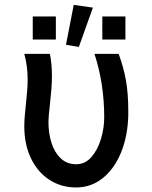

<svg xmlns="http://www.w3.org/2000/svg" viewBox="-20 -776 640 806"><path d="M82 -245.5Q82 -267 84.2 -292Q86.5 -317 89 -341Q92.5 -374 94.2 -396.2Q96 -418.5 96 -442Q96 -499.5 82 -550H189.5Q198 -507.5 198 -459Q198 -430.5 195.8 -402.8Q193.5 -375 189.5 -337Q187 -316 185.2 -295.5Q183.5 -275 183.5 -261Q183.5 -217.5 195.8 -177.5Q208 -137.5 234.2 -112Q260.5 -86.5 300 -86.5Q337.5 -86.5 364 -117Q390.5 -147.5 404 -193.2Q417.5 -239 417.5 -283Q417.5 -425 376.5 -550H478Q499 -493.5 508.8 -438Q518.5 -382.5 518.5 -311.5V-290.5Q516 -203.5 487.8 -135Q459.5 -66.5 410.8 -27.8Q362 11 299 11Q237.5 11 188 -20.8Q138.5 -52.5 110.2 -111Q82 -169.5 82 -245.5ZM409.5 -707H506.5V-610H409.5ZM117.5 -707H214.5V-610H117.5ZM370 -744 311 -579 257 -588 289.5 -755.5Z"/></svg>

Font: JuliaMono SemiBold
Style: Regular
Weight: 600
Monospace: yes
Designer: cormullion
Foundry: corm
Version: Version 0.055; ttfautohint (v1.8.4)